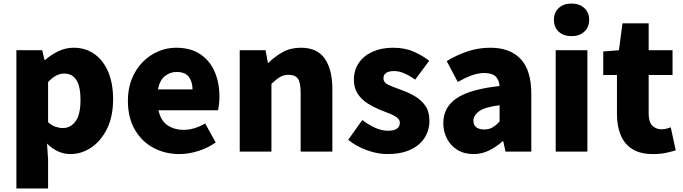

<svg xmlns="http://www.w3.org/2000/svg" viewBox="-20 -851 3834 1078"><path d="M72 207V-569H217L230 -514H233Q267 -544 308 -563.5Q349 -583 393 -583Q461 -583 511 -547Q561 -511 588 -446.5Q615 -382 615 -294Q615 -196 580.5 -127Q546 -58 491.5 -22Q437 14 376 14Q303 14 244 -45L250 44V207ZM334 -132Q375 -132 403.5 -169Q432 -206 432 -291Q432 -438 340 -438Q294 -438 250 -390V-165Q271 -146 292.5 -139Q314 -132 334 -132Z M988 14Q906 14 840.5 -21.5Q775 -57 736.5 -124Q698 -191 698 -285Q698 -354 720.5 -409Q743 -464 781.5 -503Q820 -542 868.5 -562.5Q917 -583 968 -583Q1050 -583 1104 -547Q1158 -511 1185 -449Q1212 -387 1212 -309Q1212 -285 1209.5 -264Q1207 -243 1204 -232H870Q882 -174 920 -148Q958 -122 1012 -122Q1071 -122 1132 -158L1191 -51Q1147 -20 1092.5 -3Q1038 14 988 14ZM867 -349H1061Q1061 -391 1040.5 -419Q1020 -447 971 -447Q934 -447 905 -423Q876 -399 867 -349Z M1326 0V-569H1471L1484 -498H1487Q1522 -533 1566.5 -558Q1611 -583 1669 -583Q1762 -583 1804 -521Q1846 -459 1846 -352V0H1668V-330Q1668 -389 1652 -410Q1636 -431 1602 -431Q1572 -431 1551 -418Q1530 -405 1504 -380V0Z M2154 14Q2099 14 2039 -8Q1979 -30 1935 -66L2014 -177Q2053 -148 2088.5 -132.5Q2124 -117 2158 -117Q2193 -117 2209 -129Q2225 -141 2225 -162Q2225 -179 2209 -191Q2193 -203 2167 -213.5Q2141 -224 2112 -235Q2078 -249 2044.5 -270Q2011 -291 1989 -323.5Q1967 -356 1967 -403Q1967 -457 1994.5 -497.5Q2022 -538 2071.5 -560.5Q2121 -583 2187 -583Q2254 -583 2304 -560.5Q2354 -538 2390 -510L2311 -404Q2280 -426 2250.5 -439Q2221 -452 2193 -452Q2133 -452 2133 -411Q2133 -386 2165 -372.5Q2197 -359 2241 -343Q2277 -330 2311.5 -309.5Q2346 -289 2368.5 -256.5Q2391 -224 2391 -172Q2391 -120 2364 -77.5Q2337 -35 2284.5 -10.5Q2232 14 2154 14Z M2638 14Q2586 14 2548 -9.5Q2510 -33 2489.5 -72.5Q2469 -112 2469 -159Q2469 -249 2544 -299.5Q2619 -350 2785 -368Q2782 -403 2762.5 -422Q2743 -441 2699 -441Q2665 -441 2629 -428Q2593 -415 2550 -391L2488 -508Q2544 -542 2605 -562.5Q2666 -583 2733 -583Q2843 -583 2903 -520Q2963 -457 2963 -323V0H2818L2806 -57H2801Q2766 -26 2725.5 -6Q2685 14 2638 14ZM2699 -124Q2726 -124 2746 -136Q2766 -148 2785 -169V-260Q2702 -250 2670 -226.5Q2638 -203 2638 -173Q2638 -148 2654.5 -136Q2671 -124 2699 -124Z M3100 0V-569H3278V0ZM3189 -648Q3144 -648 3117 -673Q3090 -698 3090 -740Q3090 -781 3117 -806Q3144 -831 3189 -831Q3233 -831 3260.5 -806Q3288 -781 3288 -740Q3288 -698 3260.5 -673Q3233 -648 3189 -648Z M3645 14Q3574 14 3529.5 -14.5Q3485 -43 3464.5 -93.5Q3444 -144 3444 -211V-430H3367V-562L3455 -569L3475 -720H3622V-569H3756V-430H3622V-213Q3622 -166 3642.5 -145.5Q3663 -125 3694 -125Q3708 -125 3722 -128.5Q3736 -132 3746 -136L3774 -7Q3752 0 3720.5 7Q3689 14 3645 14Z"/></svg>

Font: Source Han Sans SC Heavy
Style: Regular
Weight: 900
Designer: Ryoko NISHIZUKA Ë•øÂ°öÊ∂ºÂ≠ê (kana, bopomofo & ideographs); Paul D. Hunt (Latin, Greek & Cyrillic); Sandoll Communicatio
Foundry: Adobe
Version: Version 2.004;hotconv 1.0.118;makeotfexe 2.5.65603